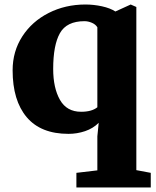

<svg xmlns="http://www.w3.org/2000/svg" viewBox="-20 -582 692 852"><path d="M492 -531 560 -562 585 -551V173L649 185V250H319V185L412 174V23L418 -37Q393 -12 357.5 0Q322 12 284 12Q161 12 98.5 -62Q36 -136 36 -270Q36 -354 79 -420.5Q122 -487 196 -524.5Q270 -562 359 -562Q396 -562 432.5 -554Q469 -546 492 -531ZM216 -276Q216 -192 246 -139Q276 -86 340 -86Q387 -86 412 -106V-461Q404 -474 387.5 -481Q371 -488 355 -488Q276 -488 246 -435Q216 -382 216 -276Z"/></svg>

Font: Martel Heavy
Style: Regular
Weight: 900
Designer: Dan Reynolds
Foundry: Dan Reynolds
Version: Version 1.001; ttfautohint (v1.1) -l 5 -r 5 -G 72 -x 0 -D la